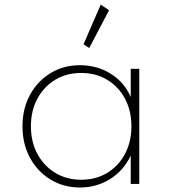

<svg xmlns="http://www.w3.org/2000/svg" viewBox="-20 -818 755 854"><path d="M335.5 16Q410 16 470 -21.8Q530 -59.5 561.5 -126V0H599.5V-512H561.5V-386.5Q533 -452.5 472.2 -490.2Q411.5 -528 335.5 -528Q262.5 -528 204.8 -492.8Q147 -457.5 113.5 -396.2Q80 -335 80 -256Q80 -177.5 113.5 -116Q147 -54.5 205 -19.2Q263 16 335.5 16ZM341 -18.5Q276.5 -18.5 226 -49Q175.5 -79.5 146.5 -133.2Q117.5 -187 117.5 -256Q117.5 -325.5 146.2 -379Q175 -432.5 225.5 -463Q276 -493.5 341 -493.5Q406.5 -493.5 457 -463Q507.5 -432.5 536 -379Q564.5 -325.5 564.5 -256Q564.5 -187 535.8 -133.2Q507 -79.5 456.8 -49Q406.5 -18.5 341 -18.5ZM377 -604.5 465 -772.5 428 -797.5 351.5 -621Z"/></svg>

Font: Spartan ExtraLight
Style: Regular
Weight: 200
Designer: Matt Bailey, Mirko Velimirovic
Foundry: Matt Bailey
Version: Version 1.003; ttfautohint (v1.8.3)